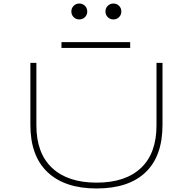

<svg xmlns="http://www.w3.org/2000/svg" viewBox="-20 -1056 1090 1087"><path d="M461 -959Q448 -946 429 -946Q410 -946 397 -959Q384 -972 384 -991Q384 -1010 397 -1023Q410 -1036 429 -1036Q448 -1036 461 -1023Q474 -1010 474 -991Q474 -972 461 -959ZM654 -959Q641 -946 622 -946Q603 -946 590 -959Q577 -972 577 -991Q577 -1010 590 -1023Q603 -1036 622 -1036Q641 -1036 654 -1023Q667 -1010 667 -991Q667 -972 654 -959ZM328 -817.5H717V-784.5H328ZM527 11Q347 11 249.5 -81Q152 -173 152 -349V-700H186V-346Q186 -188.5 275 -105.2Q364 -22 527 -22Q690 -22 778 -105Q866 -188 866 -346V-700H900V-349Q900 -172 804 -80.5Q708 11 527 11Z"/></svg>

Font: League Mono Extended Thin
Style: Regular
Weight: 100
Width: 9
Designer: Tyler Finck
Foundry: The League of Moveable Type / Tyler Finck
Version: Version 2.210